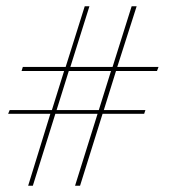

<svg xmlns="http://www.w3.org/2000/svg" viewBox="-20 -594 559 614"><path d="M70 0 141 -230H6L11 -242H146L185 -367H49L53 -380H190L251 -574H266L205 -380H340L401 -574H417L355 -380H487L482 -367H351L312 -242H445L441 -230H308L236 0H220L292 -230H157L85 0ZM296 -242 335 -367H200L161 -242Z"/></svg>

Font: Smooch Sans Thin Thin
Style: Regular
Weight: 250
Version: Version 1.010